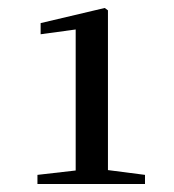

<svg xmlns="http://www.w3.org/2000/svg" viewBox="-20 -930 436 482"><path d="M170 -468H344V-491L251 -503V-904L243 -910L82 -872V-844L170 -856V-502L74 -491V-468Z"/></svg>

Font: Noto Serif CJK SC SemiBold
Style: Regular
Weight: 600
Designer: Ryoko NISHIZUKA 西塚涼子 (kana & ideographs); Frank Grießhammer (Latin, Greek & Cyrillic); Wenlong ZHANG 张文龙 (bopomofo); San
Foundry: Adobe
Version: Version 2.001;hotconv 1.1.0;makeotfexe 2.6.0